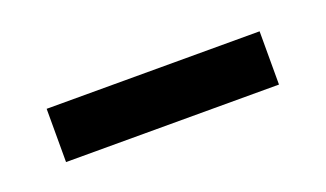

<svg xmlns="http://www.w3.org/2000/svg" viewBox="-27 -375 387 228"><g transform="rotate(-20 166.5 -260.5)"><path d="M31.7 -293.9H300.8V-226.6H31.7Z"/></g></svg>

Font: AnjaliOldLipi
Style: Regular
Weight: 400
Italic angle: -12°
Designer: Kevin & Siji
Foundry: Kevin & Siji
Version: Version 0.730 2004